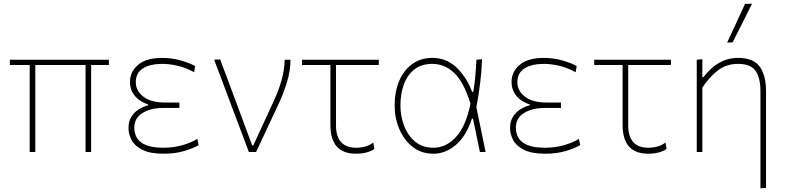

<svg xmlns="http://www.w3.org/2000/svg" viewBox="-20 -814 4212 1028"><path d="M139 0V-466H33V-494H563V-466H468V0H438V-466H169V0Z M856 9Q784 9 743 -11.5Q702 -32 685 -63.5Q668 -95 668 -128Q668 -167 685.5 -192.2Q703 -217.5 727.8 -231.5Q752.5 -245.5 773 -250V-255Q750 -262 727.5 -277.2Q705 -292.5 690.5 -317Q676 -341.5 676 -376Q676 -429.5 719.2 -466.8Q762.5 -504 849 -504Q899.5 -504 947.2 -490.5Q995 -477 1024.5 -460.5L1019.5 -427Q976.5 -451 932.5 -461.5Q888.5 -472 850 -472Q782.5 -472 744.8 -447.5Q707 -423 707 -373.5Q707 -328.5 747.2 -296.8Q787.5 -265 866 -265H940.5V-236H852.5Q787.5 -236 743.2 -209.2Q699 -182.5 699 -129Q699 -101 712.5 -76.8Q726 -52.5 760 -37.8Q794 -23 855.5 -23Q907 -23 955 -36.2Q1003 -49.5 1036.5 -70.5L1043.5 -37.5Q1019.5 -22 969.8 -6.5Q920 9 856 9Z M1312.5 0Q1295 -47 1277 -94.8Q1259 -142.5 1242 -187L1209 -275Q1189 -328.5 1168 -384.5Q1147 -440.5 1126.5 -494L1158.5 -496Q1177.5 -445.5 1200.5 -384.5Q1223 -323 1247 -259.5Q1270.5 -196 1292.5 -137L1330.5 -35H1336L1445 -271.5Q1473 -332 1487.8 -385.2Q1502.5 -438.5 1504.5 -494H1535.5Q1535 -435 1516.5 -374.2Q1498 -313.5 1471.5 -257Q1441.5 -193 1411.5 -129Q1381.5 -64.5 1351 0Z M1886 9Q1749 9 1749 -145V-466H1597V-494H2008V-466H1779V-143Q1779 -23 1888 -23Q1912.5 -23 1937 -30Q1961.5 -37 1978.5 -51L1984.5 -17Q1972 -6.5 1946 1.2Q1920 9 1886 9Z M2300.5 9Q2236 9 2189.5 -27.5Q2143 -64 2118 -123Q2093 -182 2093 -249Q2093 -322.5 2117.2 -380.2Q2141.5 -438 2186.8 -471Q2232 -504 2295.5 -504Q2368.5 -504 2422.2 -454.5Q2476 -405 2508 -322H2514Q2522 -369.5 2525.5 -412.8Q2529 -456 2531 -494L2561 -497Q2559 -434 2550.8 -368.5Q2542.5 -303 2530.5 -239Q2543 -179 2555.5 -119.5Q2567.5 -60 2580 0H2549.5Q2540 -45 2531 -89.5Q2522 -134 2512.5 -178.5H2506.5Q2477 -86.5 2421.5 -38.8Q2366 9 2300.5 9ZM2300.5 -23Q2368.5 -23 2421.5 -80.5Q2474.5 -138 2499 -259Q2463 -375.5 2411.5 -423.8Q2360 -472 2295.5 -472Q2236 -472 2198 -441.8Q2160 -411.5 2142 -361Q2124 -310.5 2124 -249Q2124 -192 2143.8 -140.2Q2163.5 -88.5 2202.8 -55.8Q2242 -23 2300.5 -23Z M2899 9Q2827 9 2786 -11.5Q2745 -32 2728 -63.5Q2711 -95 2711 -128Q2711 -167 2728.5 -192.2Q2746 -217.5 2770.8 -231.5Q2795.5 -245.5 2816 -250V-255Q2793 -262 2770.5 -277.2Q2748 -292.5 2733.5 -317Q2719 -341.5 2719 -376Q2719 -429.5 2762.2 -466.8Q2805.5 -504 2892 -504Q2942.5 -504 2990.2 -490.5Q3038 -477 3067.5 -460.5L3062.5 -427Q3019.5 -451 2975.5 -461.5Q2931.5 -472 2893 -472Q2825.5 -472 2787.8 -447.5Q2750 -423 2750 -373.5Q2750 -328.5 2790.2 -296.8Q2830.5 -265 2909 -265H2983.5V-236H2895.5Q2830.5 -236 2786.2 -209.2Q2742 -182.5 2742 -129Q2742 -101 2755.5 -76.8Q2769 -52.5 2803 -37.8Q2837 -23 2898.5 -23Q2950 -23 2998 -36.2Q3046 -49.5 3079.5 -70.5L3086.5 -37.5Q3062.5 -22 3012.8 -6.5Q2963 9 2899 9Z M3450.5 9Q3313.5 9 3313.5 -145V-466H3161.5V-494H3572.5V-466H3343.5V-143Q3343.5 -23 3452.5 -23Q3477 -23 3501.5 -30Q3526 -37 3543 -51L3549 -17Q3536.5 -6.5 3510.5 1.2Q3484.5 9 3450.5 9Z M4051.5 194V-326Q4051.5 -398 4025.2 -435Q3999 -472 3931.5 -472Q3867 -472 3820.8 -434.8Q3774.5 -397.5 3740.5 -345V0H3710.5V-494L3740.5 -497V-401H3746.5Q3761.5 -422 3787.2 -446Q3813 -470 3849.2 -487Q3885.5 -504 3932.5 -504Q4013 -504 4047.2 -457.8Q4081.5 -411.5 4081.5 -326V192ZM3873.5 -586Q3897.5 -638 3921.5 -690Q3945.5 -742 3969 -793L4006.5 -794Q3980.5 -742 3954.8 -690.5Q3929 -639 3902.5 -587Z"/></svg>

Font: Heraclito Thin
Style: Regular
Weight: 100
Designer: Kostas Bartsokas (font) & Cristiano Sobral (main changes)
Foundry: Kostas Bartsokas (font) & Cristiano Sobral (main changes)
Version: Version 1.00;July 8, 2020;FontCreator 13.0.0.2655 64-bit